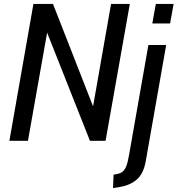

<svg xmlns="http://www.w3.org/2000/svg" viewBox="-20 -720 908 982"><path d="M151 -700H251L456 -176L548 -700H644L520 0H440L221 -553L123 0H28ZM777 -700H868L850 -600H759ZM561 173Q588 170 602 161.5Q616 153 624.5 133.5Q633 114 640 73L739 -490H830L725 107Q713 171 677.5 200Q642 229 590 237L558 242Z"/></svg>

Font: Cabin
Style: Italic
Weight: 400
Italic angle: -7°
Designer: Pablo Impallari
Foundry: Pablo Impallari. http://www.impallari.com Igino Marini. http://www.ikern.com
Version: Version 2.200